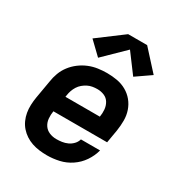

<svg xmlns="http://www.w3.org/2000/svg" viewBox="-183 -901 966 1034"><g transform="rotate(30 300.0 -384.0)"><path d="M260 8Q236 8 212 5Q188 2 166 -5.5Q144 -13 125 -25.5Q106 -38 91 -55Q76 -72 66.5 -93Q57 -114 53 -137Q49 -160 50 -184.5Q51 -209 55 -233L74 -343Q78 -371 88 -398Q98 -425 116 -448.5Q134 -472 158 -490Q182 -508 209 -519Q236 -530 264.5 -534Q293 -538 320 -538Q352 -538 383 -532.5Q414 -527 440.5 -512Q467 -497 486 -474Q505 -451 515 -422Q525 -393 525 -361Q525 -329 520 -297L506 -215H172Q168 -192 170 -169Q172 -146 184 -128Q196 -110 216.5 -101.5Q237 -93 260 -93Q277 -93 294.5 -95.5Q312 -98 328.5 -105.5Q345 -113 358 -126.5Q371 -140 376 -158H495Q485 -120 462.5 -87Q440 -54 406.5 -31.5Q373 -9 335 -0.5Q297 8 260 8ZM189 -315H403Q407 -338 405 -360.5Q403 -383 392 -401.5Q381 -420 361 -428.5Q341 -437 318 -437Q303 -437 288 -434.5Q273 -432 259 -425Q245 -418 232.5 -407.5Q220 -397 211.5 -383.5Q203 -370 198 -355.5Q193 -341 191 -327ZM236 -585 158 -660 313 -776H431L542 -654L451 -591L363 -709Z"/></g></svg>

Font: Iosevka Curly Extended Oblique
Style: Bold
Weight: 700
Width: 7
Italic angle: -9°
Monospace: yes
Designer: Belleve Invis
Foundry: Belleve Invis
Version: Version 11.1.0; ttfautohint (v1.8.3)